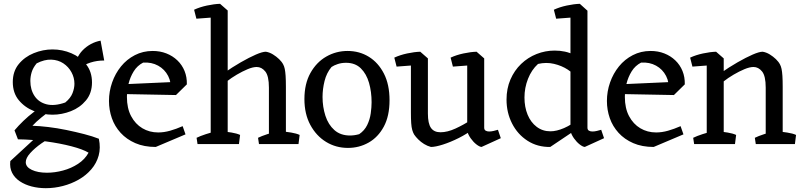

<svg xmlns="http://www.w3.org/2000/svg" viewBox="-20 -755 4211 1006"><path d="M220 231Q181 231 146 222Q111 213 84 195Q57 177 43.5 150.5Q30 124 34 89L187 -52L270 -49Q233 -29 197.5 -4Q162 21 138.5 47Q115 73 115 95Q115 120 146.5 135Q178 150 226 150Q267 150 310 138.5Q353 127 389 103.5Q425 80 444 45Q414 27 354.5 11.5Q295 -4 221.5 -14Q148 -24 74 -25L56 -72Q76 -96 102.5 -121.5Q129 -147 157 -168Q185 -189 207 -199L255 -183Q227 -164 197.5 -140Q168 -116 150 -96Q186 -95 232.5 -89.5Q279 -84 327.5 -74Q376 -64 420.5 -52.5Q465 -41 498 -28Q508 20 497 60Q486 100 458.5 132Q431 164 392.5 186Q354 208 309.5 219.5Q265 231 220 231ZM255 -154Q206 -154 158 -173Q110 -192 78.5 -230Q47 -268 47 -325Q47 -381 78 -419Q109 -457 157 -476.5Q205 -496 255 -496Q307 -496 354 -476Q401 -456 431.5 -417.5Q462 -379 462 -323Q462 -267 430.5 -229Q399 -191 351.5 -172.5Q304 -154 255 -154ZM322 -218Q350 -241 360 -267Q370 -293 370 -316Q370 -348 354.5 -376.5Q339 -405 312 -423Q285 -441 249 -442.5Q213 -444 172 -423Q153 -400 146 -377Q139 -354 139 -331Q139 -285 161 -252Q183 -219 224 -208.5Q265 -198 322 -218ZM370 -386Q371 -419 382.5 -445.5Q394 -472 413 -491.5Q432 -511 456 -524Q480 -537 507 -542L526 -438Q450 -438 394 -396Z M796 15Q735 15 689 -5Q643 -25 612 -59Q581 -93 566 -136Q551 -179 551 -226Q551 -276 567.5 -323Q584 -370 614 -407Q644 -444 686.5 -466Q729 -488 780 -488Q819 -488 852 -475Q885 -462 909.5 -438.5Q934 -415 947 -383Q960 -351 959 -313L874 -278Q879 -322 861 -357Q843 -392 808.5 -411Q774 -430 730 -427Q699 -411 680.5 -381Q662 -351 653.5 -316Q645 -281 645 -247Q645 -188 667 -146.5Q689 -105 726 -83Q763 -61 809 -61Q839 -61 871 -70Q903 -79 937 -94L952 -51ZM902 -257 637 -262V-314L948 -328L959 -313Z M1084 0V-698L1133 -735L1173 -700V0ZM1389 0V-296Q1389 -357 1370 -380.5Q1351 -404 1325 -404Q1305 -404 1277.5 -392.5Q1250 -381 1221 -364Q1192 -347 1168 -328L1150 -370Q1197 -403 1241.5 -428.5Q1286 -454 1320.5 -469Q1355 -484 1373 -484Q1392 -481 1410 -470Q1428 -459 1442.5 -445Q1457 -431 1464 -417Q1469 -408 1472 -394Q1475 -380 1476.5 -357.5Q1478 -335 1478 -300V0ZM1009 -657 997 -704Q1027 -718 1064.5 -726Q1102 -734 1133 -735L1146 -710L1102 -664ZM1015 0 1010 -33Q1028 -42 1058.5 -52Q1089 -62 1108 -67L1094 0ZM1139 0 1140 -67Q1166 -65 1193.5 -60.5Q1221 -56 1238 -48L1232 0ZM1337 0 1332 -33Q1350 -42 1380.5 -52Q1411 -62 1430 -67L1416 0ZM1451 0 1452 -67Q1478 -65 1505.5 -60.5Q1533 -56 1550 -48L1544 0Z M1803 20Q1740 20 1688.5 -11.5Q1637 -43 1606 -100.5Q1575 -158 1575 -236Q1575 -316 1606.5 -372.5Q1638 -429 1689.5 -458.5Q1741 -488 1801 -488Q1863 -488 1912.5 -457.5Q1962 -427 1991.5 -369.5Q2021 -312 2021 -230Q2021 -147 1991 -91.5Q1961 -36 1911.5 -8Q1862 20 1803 20ZM1814 -45Q1837 -45 1862 -52Q1890 -71 1904 -100Q1918 -129 1922.5 -161Q1927 -193 1927 -219Q1927 -274 1913.5 -321Q1900 -368 1870.5 -397Q1841 -426 1793 -426Q1770 -426 1750 -419.5Q1730 -413 1717 -404Q1691 -373 1680.5 -330.5Q1670 -288 1670 -247Q1670 -195 1685 -148.5Q1700 -102 1732 -73.5Q1764 -45 1814 -45Z M2238 15Q2219 10 2202 -0.5Q2185 -11 2171.5 -24.5Q2158 -38 2150 -50Q2144 -60 2140 -74Q2136 -88 2134.5 -110Q2133 -132 2133 -166V-447L2182 -484L2222 -449V-160Q2222 -108 2238 -85Q2254 -62 2288 -62Q2324 -62 2366.5 -81.5Q2409 -101 2447 -126L2465 -83Q2428 -54 2384 -32Q2340 -10 2300.5 2.5Q2261 15 2238 15ZM2058 -406 2046 -453Q2076 -467 2113.5 -475Q2151 -483 2182 -484L2195 -459L2151 -413ZM2503 15Q2492 14 2476 1.5Q2460 -11 2446.5 -30Q2433 -49 2428 -68V-82V-447L2477 -484L2517 -449V-86Q2517 -75 2524.5 -70.5Q2532 -66 2543 -66Q2554 -66 2566.5 -69Q2579 -72 2589 -75L2604 -31ZM2353 -406 2341 -453Q2371 -467 2408.5 -475Q2446 -483 2477 -484L2490 -459L2446 -413Z M2863 15Q2796 16 2744 -17.5Q2692 -51 2663 -108Q2634 -165 2634 -233Q2634 -291 2654.5 -338.5Q2675 -386 2710.5 -420Q2746 -454 2791.5 -472Q2837 -490 2886 -490Q2944 -490 2986.5 -468Q3029 -446 3045 -417L3002 -344Q2986 -370 2954.5 -390.5Q2923 -411 2882.5 -420.5Q2842 -430 2799 -420Q2765 -389 2746.5 -342Q2728 -295 2728 -244Q2728 -194 2744.5 -154Q2761 -114 2792 -90.5Q2823 -67 2864 -67Q2896 -67 2935.5 -84Q2975 -101 3021 -138L3018 -89ZM3044 15Q3033 14 3017 1.5Q3001 -11 2987.5 -30Q2974 -49 2969 -68V-82V-698L3018 -735L3058 -699V-86Q3058 -75 3065.5 -70.5Q3073 -66 3084 -66Q3095 -66 3107.5 -69Q3120 -72 3130 -75L3145 -31ZM2894 -657 2882 -704Q2912 -718 2949.5 -726Q2987 -734 3018 -735L3031 -710L2987 -664Z M3405 15Q3344 15 3298 -5Q3252 -25 3221 -59Q3190 -93 3175 -136Q3160 -179 3160 -226Q3160 -276 3176.5 -323Q3193 -370 3223 -407Q3253 -444 3295.5 -466Q3338 -488 3389 -488Q3428 -488 3461 -475Q3494 -462 3518.5 -438.5Q3543 -415 3556 -383Q3569 -351 3568 -313L3483 -278Q3488 -322 3470 -357Q3452 -392 3417.5 -411Q3383 -430 3339 -427Q3308 -411 3289.5 -381Q3271 -351 3262.5 -316Q3254 -281 3254 -247Q3254 -188 3276 -146.5Q3298 -105 3335 -83Q3372 -61 3418 -61Q3448 -61 3480 -70Q3512 -79 3546 -94L3561 -51ZM3511 -257 3246 -262V-314L3557 -328L3568 -313Z M3683 0V-447L3732 -484L3772 -449V0ZM3992 0V-296Q3992 -357 3973 -380.5Q3954 -404 3928 -404Q3908 -404 3880.5 -392.5Q3853 -381 3824 -364Q3795 -347 3771 -328L3753 -370Q3800 -403 3844.5 -428.5Q3889 -454 3923.5 -469Q3958 -484 3976 -484Q3995 -481 4013 -470Q4031 -459 4045.5 -445Q4060 -431 4067 -417Q4072 -408 4075 -394Q4078 -380 4079.5 -357.5Q4081 -335 4081 -300V0ZM3608 -406 3596 -453Q3626 -467 3663.5 -475Q3701 -483 3732 -484L3745 -459L3701 -413ZM3617 0 3612 -33Q3630 -42 3660.5 -52Q3691 -62 3710 -67L3696 0ZM3738 0 3739 -67Q3765 -65 3792.5 -60.5Q3820 -56 3837 -48L3831 0ZM3940 0 3935 -33Q3953 -42 3983.5 -52Q4014 -62 4033 -67L4019 0ZM4048 0 4049 -67Q4075 -65 4104.5 -60.5Q4134 -56 4151 -48L4145 0Z"/></svg>

Font: Eczar
Style: Regular
Weight: 400
Designer: Vaibhav Singh
Foundry: Rosetta Type Foundry
Version: Version 2.000